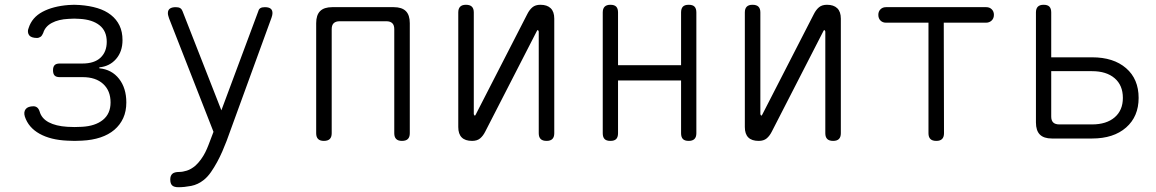

<svg xmlns="http://www.w3.org/2000/svg" viewBox="-20 -580 4840 804"><path d="M100 -463Q114 -507 158 -530.5Q202 -554 267 -559Q279 -560 290.5 -560Q302 -560 314 -559Q355 -556 388 -546Q421 -536 444.5 -517.5Q468 -499 480.5 -473Q493 -447 493 -412Q493 -364 466 -333Q439 -302 396 -298V-294Q448 -289 478.5 -250Q509 -211 509 -151Q509 -114 496 -85.5Q483 -57 459 -36.5Q435 -16 400.5 -4.5Q366 7 323 9Q308 10 292.5 10Q277 10 262 9Q192 6 145.5 -20Q99 -46 84 -92Q81 -102 82 -109.5Q83 -117 87.5 -123Q92 -129 100.5 -132Q109 -135 120 -135Q125 -135 129 -133.5Q133 -132 136 -129.5Q139 -127 141.5 -123Q144 -119 146 -113Q154 -84 184 -68Q214 -52 262 -49Q277 -48 292.5 -48Q308 -48 323 -49Q379 -52 411 -78Q443 -104 443 -151Q443 -200 412 -228.5Q381 -257 326 -257H230Q215 -257 208.5 -264Q202 -271 202 -286Q202 -300 208.5 -307Q215 -314 230 -314H325Q375 -314 401 -338.5Q427 -363 427 -405Q427 -450 397 -474Q367 -498 314 -501Q302 -502 290.5 -502Q279 -502 267 -501Q225 -499 197 -484Q169 -469 161 -442Q159 -437 156 -432.5Q153 -428 150 -426Q147 -424 143 -422.5Q139 -421 135 -421Q123 -421 114.5 -424Q106 -427 102 -432.5Q98 -438 97 -446Q96 -454 100 -463Z M863 1 874 -28 688 -503Q686 -509 684.5 -514.5Q683 -520 683 -525Q683 -538 691.5 -544Q700 -550 716 -550Q728 -550 734.5 -546Q741 -542 744 -534L907 -118L1062 -534Q1064 -542 1070.5 -546Q1077 -550 1089 -550Q1105 -550 1113 -544Q1121 -538 1121 -525Q1121 -521 1120 -516.5Q1119 -512 1117 -506L929 10Q921 31 911 54Q901 77 889 99Q877 121 863.5 140.5Q850 160 834 173Q809 193 780.5 198.5Q752 204 727 204Q709 204 701 196.5Q693 189 693 172V171Q693 156 701.5 148Q710 140 731 140Q745 140 762.5 134.5Q780 129 798 114Q811 102 821.5 87.5Q832 73 839.5 58Q847 43 852.5 28.5Q858 14 863 1Z M1336 10Q1320 10 1312 2Q1304 -6 1304 -22V-483Q1304 -517 1320.5 -533.5Q1337 -550 1371 -550H1629Q1663 -550 1679.5 -533.5Q1696 -517 1696 -483V-22Q1696 -6 1688 2Q1680 10 1663 10Q1647 10 1639 2Q1631 -6 1631 -22V-458Q1631 -475 1622.5 -483Q1614 -491 1598 -491H1402Q1386 -491 1377.5 -483Q1369 -475 1369 -458V-22Q1369 -6 1361 2Q1353 10 1336 10Z M1899 -48V-528Q1899 -544 1907 -552Q1915 -560 1931 -560Q1948 -560 1956 -552Q1964 -544 1964 -528V-102Q1966 -96 1968 -96Q1970 -96 1970.5 -97.5Q1971 -99 1973 -102L2188 -521Q2197 -539 2209.5 -549.5Q2222 -560 2243 -560Q2271 -560 2286 -545.5Q2301 -531 2301 -502V-22Q2301 -6 2293 2Q2285 10 2269 10Q2252 10 2244 2Q2236 -6 2236 -22V-448Q2234 -454 2232 -454Q2230 -454 2229.5 -452.5Q2229 -451 2227 -448L2012 -29Q2003 -11 1990.5 -0.5Q1978 10 1957 10Q1928 10 1913.5 -4.5Q1899 -19 1899 -48Z M2536 10Q2519 10 2511.5 2Q2504 -6 2504 -22V-528Q2504 -544 2512 -552Q2520 -560 2536 -560Q2553 -560 2560.5 -552Q2568 -544 2568 -528V-307H2832V-528Q2832 -544 2839.5 -552Q2847 -560 2864 -560Q2881 -560 2888.5 -552Q2896 -544 2896 -528V-22Q2896 -6 2888 2Q2880 10 2864 10Q2847 10 2839.5 2Q2832 -6 2832 -22V-243H2568V-22Q2568 -6 2560.5 2Q2553 10 2536 10Z M3099 -48V-528Q3099 -544 3107 -552Q3115 -560 3131 -560Q3148 -560 3156 -552Q3164 -544 3164 -528V-102Q3166 -96 3168 -96Q3170 -96 3170.5 -97.5Q3171 -99 3173 -102L3388 -521Q3397 -539 3409.5 -549.5Q3422 -560 3443 -560Q3471 -560 3486 -545.5Q3501 -531 3501 -502V-22Q3501 -6 3493 2Q3485 10 3469 10Q3452 10 3444 2Q3436 -6 3436 -22V-448Q3434 -454 3432 -454Q3430 -454 3429.5 -452.5Q3429 -451 3427 -448L3212 -29Q3203 -11 3190.5 -0.5Q3178 10 3157 10Q3128 10 3113.5 -4.5Q3099 -19 3099 -48Z M3868 -485H3690Q3676 -485 3667 -494Q3658 -503 3658 -518Q3658 -532 3667 -541Q3676 -550 3690 -550H4110Q4124 -550 4133 -541Q4142 -532 4142 -518Q4142 -503 4132.5 -494Q4123 -485 4109 -485H3932L3933 -22Q3933 -6 3925 2Q3917 10 3901 10Q3884 10 3876 2Q3868 -6 3868 -22Z M4385 0Q4351 0 4334.5 -16.5Q4318 -33 4318 -67V-528Q4318 -544 4326 -552Q4334 -560 4350 -560Q4367 -560 4374.5 -552Q4382 -544 4382 -528V-340H4553Q4643 -340 4695.5 -294.5Q4748 -249 4748 -170Q4748 -92 4695.5 -46Q4643 0 4553 0ZM4382 -92Q4382 -75 4390.5 -67Q4399 -59 4416 -59H4553Q4613 -59 4647.5 -88.5Q4682 -118 4682 -170Q4682 -223 4647.5 -252.5Q4613 -282 4553 -282H4382Z"/></svg>

Font: Maple Mono ExtraLight
Style: Regular
Weight: 275
Monospace: yes
Designer: subframe7536
Version: Version 7.000